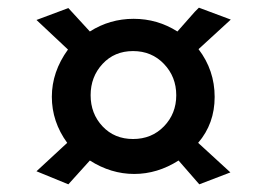

<svg xmlns="http://www.w3.org/2000/svg" viewBox="-20 -599 716 500"><path d="M445 -181Q390 -146 329.5 -146Q269 -146 214 -181L158 -119L75 -153L155 -227Q115 -282 115 -347Q115 -412 157 -470L75 -547L158 -578L214 -517Q266 -550 328 -550Q390 -550 442 -517L487 -568L498 -579L581 -548L497 -471Q539 -416 539 -346.5Q539 -277 496 -227L580 -150L499 -119ZM407 -270Q439 -303 439 -351Q439 -399 407 -432.5Q375 -466 326.5 -466Q278 -466 247 -432.5Q216 -399 216 -351Q216 -303 247 -270Q278 -237 326.5 -237Q375 -237 407 -270Z"/></svg>

Font: Asul
Style: Bold
Weight: 700
Designer: Mariela Monsalve
Foundry: Mariela Monsalve
Version: Version 1.002